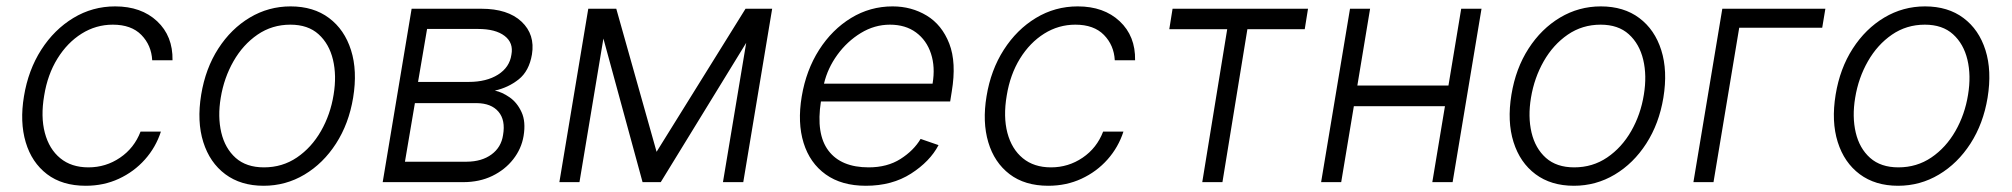

<svg xmlns="http://www.w3.org/2000/svg" viewBox="-20 -573 6329 604"><path d="M249.6 11.4Q175.8 11.4 127.8 -25.2Q79.9 -61.8 60.9 -125.5Q41.9 -189.3 55.4 -270.2Q68.9 -352.6 109.7 -416.4Q150.6 -480.1 210.8 -516.5Q271 -552.9 342.3 -552.9Q424.4 -552.9 474.3 -506.2Q524.1 -459.5 522.7 -383.5H458.8Q456.3 -430.8 424.7 -463.1Q393.1 -495.4 334.9 -495.4Q282 -495.4 236.9 -467.2Q191.8 -438.9 160.7 -388.7Q129.6 -338.4 119 -272.4Q107.6 -206 121.1 -155Q134.6 -104 169.6 -75.3Q204.5 -46.5 258.2 -46.5Q312.9 -46.5 357.6 -76.9Q402.3 -107.2 422.2 -159.1H486.2Q470.2 -109.7 435.9 -71.2Q401.6 -32.7 354 -10.7Q306.5 11.4 249.6 11.4Z M809.3 11.4Q737.6 11.4 688.7 -25Q639.9 -61.4 619.5 -126.1Q599.1 -190.7 612.9 -275.2Q626.4 -357.6 666.7 -420.1Q707 -482.6 766 -517.8Q824.9 -552.9 894.2 -552.9Q966.3 -552.9 1015.1 -516.3Q1063.9 -479.8 1084.3 -415.1Q1104.8 -350.5 1090.9 -265.6Q1077.4 -183.9 1037.1 -121.4Q996.8 -58.9 937.9 -23.8Q878.9 11.4 809.3 11.4ZM810.4 -46.5Q868.3 -46.5 914.1 -77.6Q959.9 -108.7 989.7 -160.7Q1019.5 -212.7 1029.5 -275.2Q1039.4 -335.2 1027.5 -385.1Q1015.6 -435 982.2 -465.2Q948.9 -495.4 893.5 -495.4Q835.9 -495.4 790.1 -464Q744.3 -432.5 714.5 -380.3Q684.7 -328.1 674.4 -265.6Q664.4 -206 676.1 -156.1Q687.9 -106.2 721.4 -76.3Q755 -46.5 810.4 -46.5Z M1183.9 0 1274.9 -545.5H1494.3Q1577.4 -545.5 1620.6 -505Q1663.7 -464.5 1653.4 -401.6Q1644.5 -349.4 1611.7 -323.3Q1578.8 -297.2 1536.6 -288Q1559.3 -283.4 1583.1 -266.9Q1606.9 -250.4 1620.7 -220.3Q1634.6 -190.3 1627.1 -145.2Q1620.4 -105.1 1594.6 -72.1Q1568.9 -39.1 1528.6 -19.5Q1488.3 0 1437.1 0ZM1253.9 -64.3H1448.2Q1495.7 -64.6 1526.3 -87.2Q1556.8 -109.7 1562.5 -148.1Q1570.7 -195 1548.1 -221.6Q1525.6 -248.2 1479.4 -248.6H1285.2ZM1295.1 -315.3H1454.5Q1510.3 -315.3 1546.7 -338.2Q1583.1 -361.2 1588.8 -400.9Q1595.9 -438.2 1567.5 -460Q1539.1 -481.9 1484 -481.9H1323.5Z M2045.5 -95.5 2325.3 -545.5H2409.1L2318.2 0H2254.3L2327.4 -438.2L2058.6 0H2001.4L1878.2 -451.7L1802.9 0H1739.7L1830.6 -545.5H1918.7Z M2703.8 11.4Q2627.5 11.4 2577.6 -24.3Q2527.7 -60 2508 -123.4Q2488.3 -186.8 2502.1 -269.5Q2516 -352.3 2556.8 -416.2Q2597.7 -480.1 2657.5 -516.5Q2717.3 -552.9 2788 -552.9Q2847.3 -552.9 2895.2 -524Q2943.2 -495 2966.3 -435.7Q2989.3 -376.4 2974.1 -285.2L2969.1 -253.9H2562.5Q2546.5 -151.3 2586.3 -98.9Q2626.1 -46.5 2712.7 -46.5Q2771.3 -46.5 2812.9 -73Q2854.4 -99.4 2876.1 -136L2932.5 -116.5Q2905.5 -65 2845.9 -26.8Q2786.2 11.4 2703.8 11.4ZM2572.1 -309.7H2913.7Q2922.6 -362.2 2908.7 -404.3Q2894.9 -446.4 2861.7 -470.9Q2828.5 -495.4 2779.5 -495.4Q2731.2 -495.4 2688 -469.1Q2644.9 -442.8 2614.2 -400.6Q2583.5 -358.3 2572.1 -309.7Z M3277.7 11.4Q3203.8 11.4 3155.9 -25.2Q3108 -61.8 3089 -125.5Q3070 -189.3 3083.5 -270.2Q3096.9 -352.6 3137.8 -416.4Q3178.6 -480.1 3238.8 -516.5Q3299 -552.9 3370.4 -552.9Q3452.4 -552.9 3502.3 -506.2Q3552.2 -459.5 3550.8 -383.5H3486.9Q3484.4 -430.8 3452.8 -463.1Q3421.2 -495.4 3362.9 -495.4Q3310 -495.4 3264.9 -467.2Q3219.8 -438.9 3188.7 -388.7Q3157.7 -338.4 3147 -272.4Q3135.7 -206 3149.1 -155Q3162.6 -104 3197.6 -75.3Q3232.6 -46.5 3286.2 -46.5Q3340.9 -46.5 3385.7 -76.9Q3430.4 -107.2 3450.3 -159.1H3514.2Q3498.2 -109.7 3464 -71.2Q3429.7 -32.7 3382.1 -10.7Q3334.5 11.4 3277.7 11.4Z M3658.4 -481.2 3668.7 -545.5H4094.8L4084.5 -481.2H3904.1L3825.6 0H3762.1L3840.6 -481.2Z M4290.1 -545.5 4250 -304H4536.6L4576.7 -545.5H4640.6L4549.7 0H4485.8L4525.6 -239H4239L4199.2 0H4136L4226.9 -545.5Z M4931.1 11.4Q4859.4 11.4 4810.5 -25Q4761.7 -61.4 4741.3 -126.1Q4720.9 -190.7 4734.7 -275.2Q4748.2 -357.6 4788.5 -420.1Q4828.8 -482.6 4887.8 -517.8Q4946.7 -552.9 5016 -552.9Q5088.1 -552.9 5136.9 -516.3Q5185.7 -479.8 5206.1 -415.1Q5226.6 -350.5 5212.7 -265.6Q5199.2 -183.9 5158.9 -121.4Q5118.6 -58.9 5059.7 -23.8Q5000.7 11.4 4931.1 11.4ZM4932.2 -46.5Q4990.1 -46.5 5035.9 -77.6Q5081.7 -108.7 5111.5 -160.7Q5141.3 -212.7 5151.3 -275.2Q5161.2 -335.2 5149.3 -385.1Q5137.4 -435 5104 -465.2Q5070.7 -495.4 5015.3 -495.4Q4957.7 -495.4 4911.9 -464Q4866.1 -432.5 4836.3 -380.3Q4806.5 -328.1 4796.2 -265.6Q4786.2 -206 4797.9 -156.1Q4809.7 -106.2 4843.2 -76.3Q4876.8 -46.5 4932.2 -46.5Z M5722.3 -545.5 5712.4 -485.8H5451.3L5370.4 0H5307.2L5398.1 -545.5Z M5951 11.4Q5879.3 11.4 5830.4 -25Q5781.6 -61.4 5761.2 -126.1Q5740.8 -190.7 5754.6 -275.2Q5768.1 -357.6 5808.4 -420.1Q5848.7 -482.6 5907.7 -517.8Q5966.6 -552.9 6035.9 -552.9Q6108 -552.9 6156.8 -516.3Q6205.6 -479.8 6226 -415.1Q6246.4 -350.5 6232.6 -265.6Q6219.1 -183.9 6178.8 -121.4Q6138.5 -58.9 6079.5 -23.8Q6020.6 11.4 5951 11.4ZM5952.1 -46.5Q6009.9 -46.5 6055.8 -77.6Q6101.6 -108.7 6131.4 -160.7Q6161.2 -212.7 6171.2 -275.2Q6181.1 -335.2 6169.2 -385.1Q6157.3 -435 6123.9 -465.2Q6090.6 -495.4 6035.2 -495.4Q5977.6 -495.4 5931.8 -464Q5886 -432.5 5856.2 -380.3Q5826.3 -328.1 5816.1 -265.6Q5806.1 -206 5817.8 -156.1Q5829.5 -106.2 5863.1 -76.3Q5896.7 -46.5 5952.1 -46.5Z"/></svg>

Font: Inter UI Light
Style: Italic
Weight: 300
Italic angle: 9.39999°
Designer: Rasmus Andersson
Foundry: rsms
Version: 3.2;8d6f07862